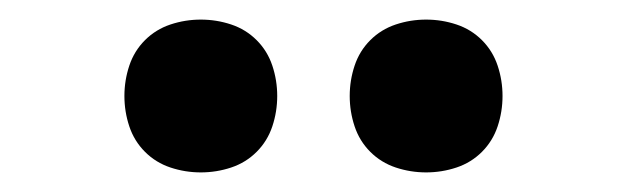

<svg xmlns="http://www.w3.org/2000/svg" viewBox="-20 -768 640 196"><path d="M415 -592Q399 -592 384 -597Q369 -602 358 -613Q347 -624 342 -639Q337 -654 337 -670Q337 -686 342 -701Q347 -716 358 -727Q369 -738 384 -743Q399 -748 415 -748Q431 -748 446 -743Q461 -738 472 -727Q483 -716 488 -701Q493 -686 493 -670Q493 -654 488 -639Q483 -624 472 -613Q461 -602 446 -597Q431 -592 415 -592ZM185 -592Q169 -592 154 -597Q139 -602 128 -613Q117 -624 112 -639Q107 -654 107 -670Q107 -686 112 -701Q117 -716 128 -727Q139 -738 154 -743Q169 -748 185 -748Q201 -748 216 -743Q231 -738 242 -727Q253 -716 258 -701Q263 -686 263 -670Q263 -654 258 -639Q253 -624 242 -613Q231 -602 216 -597Q201 -592 185 -592Z"/></svg>

Font: Iosevka Heavy Extended
Style: Regular
Weight: 900
Width: 7
Monospace: yes
Designer: Belleve Invis
Foundry: Belleve Invis
Version: Version 32.5.0; ttfautohint (v1.8.4)